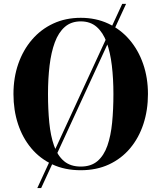

<svg xmlns="http://www.w3.org/2000/svg" viewBox="-20 -850 814 970"><path d="M168.5 100 597.5 -830.5H617L188 100ZM388 10Q308 10 245 -19.2Q182 -48.5 138 -101Q94 -153.5 71 -223.5Q48 -293.5 48 -375Q48 -457 72.2 -527Q96.5 -597 141.5 -649.5Q186.5 -702 249 -731Q311.5 -760 388 -760Q464 -760 526.5 -731Q589 -702 634 -649.5Q679 -597 703.2 -527Q727.5 -457 727.5 -375Q727.5 -293.5 704.5 -223.5Q681.5 -153.5 637.5 -101Q593.5 -48.5 530.5 -19.2Q467.5 10 388 10ZM388 -8.5Q440 -8.5 472.5 -36.2Q505 -64 522.5 -114Q540 -164 546.5 -230.8Q553 -297.5 553 -375Q553 -452.5 545 -519.2Q537 -586 518.8 -636Q500.5 -686 468.5 -714Q436.5 -742 388 -742Q339.5 -742 307.5 -714Q275.5 -686 257 -636Q238.5 -586 230.5 -519.2Q222.5 -452.5 222.5 -375Q222.5 -297.5 229 -230.8Q235.5 -164 253 -114Q270.5 -64 303.2 -36.2Q336 -8.5 388 -8.5Z"/></svg>

Font: Bodoni Moda
Style: Bold
Weight: 700
Designer: Owen Earl
Foundry: indestructible type
Version: Version 2.005